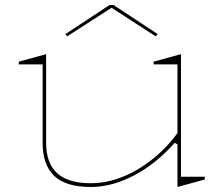

<svg xmlns="http://www.w3.org/2000/svg" viewBox="-20 -731 882 766"><path d="M342 15Q243 15 196.5 -29Q150 -73 150 -162V-474H55V-485L164 -515V-162Q164 -80 208 -40Q252 0 342 0Q404 0 466.5 -24.5Q529 -49 586 -94Q643 -139 688 -200V-474H593V-485L702 -515V-26H797V-15L688 15V-155L677 -161Q602 -77 514.5 -31Q427 15 342 15ZM248 -586 241 -595 417 -711H433L609 -595L601 -586L425 -700Z"/></svg>

Font: Kalnia SemiExpanded Thin
Style: Regular
Weight: 250
Width: 6
Designer: Frida Medrano
Foundry: Frida Medrano
Version: Version 1.105